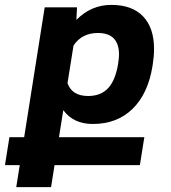

<svg xmlns="http://www.w3.org/2000/svg" viewBox="-70 -558 694 781"><path d="M556.6 -359.4Q556.6 -329.1 551.8 -299.3L550.3 -289.1Q532.2 -176.8 469.2 -115.2Q406.2 -53.7 307.6 -53.7Q228.5 -53.7 187.5 -109.9L169.9 0H517.1L499 113.8H151.9L137.7 203.1H-3.9L10.3 113.8H-49.8L-31.7 0H28.3L111.8 -528.3H243.2L240.7 -477.1Q300.8 -538.1 382.8 -538.1Q467.8 -538.1 512.2 -491.2Q556.6 -444.3 556.6 -359.4ZM414.1 -335.9Q414.1 -423.8 328.1 -423.8Q262.7 -423.8 229 -372.6L204.6 -219.7Q223.1 -167.5 288.6 -167.5Q340.3 -167.5 370.1 -199.7Q399.9 -231.9 410.6 -299.3Q414.1 -322.3 414.1 -335.9Z"/></svg>

Font: Mardoto
Style: Bold Italic
Weight: 700
Italic angle: -12°
Designer: Christian Robertson, Vahan Hovhannisyan
Foundry: Google
Version: Version 1.000